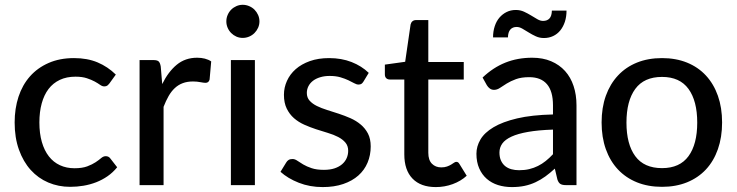

<svg xmlns="http://www.w3.org/2000/svg" viewBox="-20 -752 2994 780"><path d="M424.5 -413Q420 -407.5 415.8 -404.2Q411.5 -401 403.5 -401Q395.5 -401 386.8 -407.2Q378 -413.5 364.8 -420.8Q351.5 -428 332.8 -434.2Q314 -440.5 286.5 -440.5Q250.5 -440.5 223 -427.5Q195.5 -414.5 177.2 -390.5Q159 -366.5 149.5 -332Q140 -297.5 140 -254.5Q140 -210 150 -175.2Q160 -140.5 178.5 -116.8Q197 -93 223.5 -80.8Q250 -68.5 282.5 -68.5Q314 -68.5 334.5 -76.2Q355 -84 368.5 -93Q382 -102 391 -109.8Q400 -117.5 409.5 -117.5Q421.5 -117.5 428 -108.5L456 -72.5Q438.5 -51 416.8 -36Q395 -21 370.5 -11.5Q346 -2 319.2 2.5Q292.5 7 265 7Q217.5 7 176.2 -10.5Q135 -28 104.8 -61.5Q74.5 -95 57 -143.8Q39.5 -192.5 39.5 -254.5Q39.5 -311 55.2 -359Q71 -407 101.8 -441.8Q132.5 -476.5 177.5 -496.2Q222.5 -516 280.5 -516Q335 -516 376.5 -498.5Q418 -481 450.5 -449Z M639 -410.5Q663.5 -460.5 698 -489Q732.5 -517.5 781 -517.5Q797.5 -517.5 812.2 -513.8Q827 -510 838 -502.5L831.5 -429Q828 -415.5 815 -415.5Q808 -415.5 794 -418.2Q780 -421 764 -421Q740.5 -421 722.5 -414.2Q704.5 -407.5 690.2 -394.2Q676 -381 665 -361.8Q654 -342.5 644.5 -318V0H547V-508H603Q619 -508 624.8 -502.2Q630.5 -496.5 633 -482Z M1015.5 -508V0H918V-508ZM1034 -665Q1034 -651.5 1028.5 -639.2Q1023 -627 1013.8 -617.8Q1004.5 -608.5 992 -603.2Q979.5 -598 966 -598Q952.5 -598 940.5 -603.2Q928.5 -608.5 919.2 -617.8Q910 -627 904.8 -639.2Q899.5 -651.5 899.5 -665Q899.5 -679 904.8 -691.2Q910 -703.5 919.2 -712.8Q928.5 -722 940.5 -727.2Q952.5 -732.5 966 -732.5Q979.5 -732.5 992 -727.2Q1004.5 -722 1013.8 -712.8Q1023 -703.5 1028.5 -691.2Q1034 -679 1034 -665Z M1456.5 -420.5Q1452.5 -414 1448 -411.2Q1443.5 -408.5 1436.5 -408.5Q1428.5 -408.5 1418.8 -414Q1409 -419.5 1395.2 -426Q1381.5 -432.5 1363 -438Q1344.5 -443.5 1319 -443.5Q1298 -443.5 1280.8 -438.2Q1263.5 -433 1251.5 -423.8Q1239.5 -414.5 1233 -401.8Q1226.5 -389 1226.5 -374.5Q1226.5 -355.5 1237.8 -343Q1249 -330.5 1267.2 -321.5Q1285.5 -312.5 1308.8 -305.2Q1332 -298 1356.2 -290Q1380.5 -282 1403.8 -271.8Q1427 -261.5 1445.2 -246.2Q1463.5 -231 1474.8 -209.5Q1486 -188 1486 -157Q1486 -121.5 1473.2 -91.2Q1460.5 -61 1435.8 -39Q1411 -17 1374.5 -4.5Q1338 8 1291 8Q1238.5 8 1194 -9.5Q1149.5 -27 1119.5 -54L1142.5 -91.5Q1146.5 -98.5 1152.5 -102.2Q1158.5 -106 1168.5 -106Q1178 -106 1188 -99Q1198 -92 1212 -83.8Q1226 -75.5 1246 -68.8Q1266 -62 1296 -62Q1321 -62 1339.5 -68.2Q1358 -74.5 1370.2 -85.2Q1382.5 -96 1388.5 -110Q1394.5 -124 1394.5 -139.5Q1394.5 -159.5 1383.2 -172.8Q1372 -186 1353.8 -195.5Q1335.5 -205 1312 -212Q1288.5 -219 1264 -227Q1239.5 -235 1216 -245.5Q1192.5 -256 1174.2 -272Q1156 -288 1144.8 -311Q1133.5 -334 1133.5 -367Q1133.5 -396.5 1145.8 -423.5Q1158 -450.5 1181.2 -471Q1204.5 -491.5 1238.8 -503.8Q1273 -516 1317 -516Q1367.5 -516 1408.2 -500Q1449 -484 1478 -456Z M1750.5 8Q1689 8 1655.8 -26.5Q1622.5 -61 1622.5 -125V-429H1563.5Q1555 -429 1549.2 -434.2Q1543.5 -439.5 1543.5 -450V-489.5L1626 -501L1648 -652.5Q1650 -661 1655.8 -665.8Q1661.5 -670.5 1670.5 -670.5H1720V-500H1864V-429H1720V-131.5Q1720 -101.5 1734.8 -86.8Q1749.5 -72 1772.5 -72Q1786 -72 1795.8 -75.5Q1805.5 -79 1812.5 -83.2Q1819.5 -87.5 1824.5 -91Q1829.5 -94.5 1833.5 -94.5Q1838.5 -94.5 1841.2 -92.2Q1844 -90 1847 -85L1876 -38Q1852 -16 1819 -4Q1786 8 1750.5 8Z M2186 -667Q2203 -667 2212.2 -677Q2221.5 -687 2222 -709H2281.5Q2281.5 -684 2274.8 -663.5Q2268 -643 2256 -628.2Q2244 -613.5 2227 -605.5Q2210 -597.5 2189.5 -597.5Q2172 -597.5 2156.8 -604.5Q2141.5 -611.5 2128 -620Q2114.5 -628.5 2102.2 -635.5Q2090 -642.5 2079 -642.5Q2062.5 -642.5 2053.2 -632Q2044 -621.5 2043.5 -600H1983Q1983 -624.5 1989.8 -645.2Q1996.5 -666 2009 -680.5Q2021.5 -695 2038.2 -703.2Q2055 -711.5 2075.5 -711.5Q2093.5 -711.5 2108.8 -704.5Q2124 -697.5 2137.5 -689.2Q2151 -681 2163 -674Q2175 -667 2186 -667ZM2226.5 -225.5Q2167 -223.5 2125.5 -216.2Q2084 -209 2058 -197Q2032 -185 2020.5 -168.8Q2009 -152.5 2009 -132.5Q2009 -113.5 2015.2 -99.8Q2021.5 -86 2032.2 -77.2Q2043 -68.5 2057.5 -64.5Q2072 -60.5 2089 -60.5Q2111.5 -60.5 2130.2 -65Q2149 -69.5 2165.5 -77.8Q2182 -86 2197 -98Q2212 -110 2226.5 -125.5ZM1940.5 -437Q1983 -477.5 2032.8 -497.5Q2082.5 -517.5 2142 -517.5Q2185.5 -517.5 2219 -503.2Q2252.5 -489 2275.5 -463.5Q2298.5 -438 2310.2 -402.5Q2322 -367 2322 -324V0H2278.5Q2264 0 2256.5 -4.8Q2249 -9.5 2244.5 -22.5L2234 -67Q2214.5 -49 2195.5 -35.2Q2176.5 -21.5 2155.8 -11.8Q2135 -2 2111.5 3Q2088 8 2059.5 8Q2029.5 8 2003.2 -0.2Q1977 -8.5 1957.5 -25.5Q1938 -42.5 1926.8 -68Q1915.5 -93.5 1915.5 -127.5Q1915.5 -157.5 1931.8 -185.2Q1948 -213 1984.8 -235Q2021.5 -257 2080.8 -271Q2140 -285 2226.5 -287V-324Q2226.5 -381.5 2202 -410Q2177.5 -438.5 2130 -438.5Q2098 -438.5 2076.2 -430.5Q2054.5 -422.5 2038.8 -412.8Q2023 -403 2011.2 -395Q1999.5 -387 1987 -387Q1977 -387 1969.8 -392.5Q1962.5 -398 1958 -405.5Z M2669.5 -516Q2725.5 -516 2770.8 -497.8Q2816 -479.5 2847.8 -445.2Q2879.5 -411 2896.5 -362.8Q2913.5 -314.5 2913.5 -254.5Q2913.5 -194.5 2896.5 -146Q2879.5 -97.5 2847.8 -63.5Q2816 -29.5 2770.8 -11.2Q2725.5 7 2669.5 7Q2613 7 2567.8 -11.2Q2522.5 -29.5 2490.5 -63.5Q2458.5 -97.5 2441.2 -146Q2424 -194.5 2424 -254.5Q2424 -314.5 2441.2 -362.8Q2458.5 -411 2490.5 -445.2Q2522.5 -479.5 2567.8 -497.8Q2613 -516 2669.5 -516ZM2669.5 -69Q2741.5 -69 2777 -117.5Q2812.5 -166 2812.5 -254Q2812.5 -342 2777 -390.8Q2741.5 -439.5 2669.5 -439.5Q2596.5 -439.5 2560.8 -390.8Q2525 -342 2525 -254Q2525 -166 2560.8 -117.5Q2596.5 -69 2669.5 -69Z"/></svg>

Font: TypoPRO Lato
Style: Regular
Weight: 500
Designer: Lukasz Dziedzic with Adam Twardoch and Botio Nikoltchev
Foundry: tyPoland Lukasz Dziedzic
Version: Version 2.010; 2014-09-01; http://www.latofonts.com/